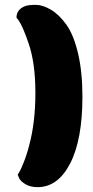

<svg xmlns="http://www.w3.org/2000/svg" viewBox="-20 -741 383 792"><path d="M135 31Q104 31 83.5 18Q63 5 58 -8L53 -21Q63 -34 77 -69Q91 -104 100 -140Q126 -235 126 -358Q126 -481 98 -562Q74 -633 56 -658L48 -668Q48 -702 84 -716Q99 -721 127.5 -721Q156 -721 190 -701Q224 -681 254 -639Q284 -597 302 -520.5Q320 -444 320 -342Q320 -165 269.5 -67Q219 31 135 31Z"/></svg>

Font: Chela One Cyrilic
Style: Regular
Weight: 400
Designer: Miguel Hernandez
Foundry: LatinoType
Version: Version 1.001